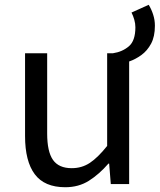

<svg xmlns="http://www.w3.org/2000/svg" viewBox="-20 -764 663 797"><path d="M251 13.2Q164.6 13.2 124.3 -40.8Q84 -94.7 84 -199.2V-543H175.8V-210Q175.8 -134.3 200 -100.1Q224.1 -65.9 277.8 -65.9Q319.8 -65.9 353 -87.9Q386.2 -109.9 424.8 -158.2V-543H449.2Q487.8 -548.8 514.9 -571.8Q542 -594.7 542 -650.9Q542 -666 537.4 -682.4Q532.7 -698.7 525.9 -711.9L597.2 -744.1Q608.4 -726.1 615.7 -703.6Q623 -681.2 623 -657.2Q623 -612.3 607.2 -582.8Q591.3 -553.2 566.7 -535.4Q542 -517.6 516.1 -508.8V0H439.9L433.1 -85H430.2Q391.6 -40.5 349.1 -13.7Q306.6 13.2 251 13.2Z"/></svg>

Font: Source Han Sans CN
Style: Regular
Weight: 400
Designer: Ryoko NISHIZUKA  (kana, bopomofo & ideographs); Paul D. Hunt (Latin, Greek & Cyrillic); Sandoll Communications , Soo-you
Foundry: Adobe
Version: Version 2.004;hotconv 1.0.118;makeotfexe 2.5.65603